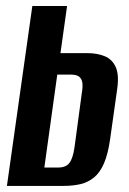

<svg xmlns="http://www.w3.org/2000/svg" viewBox="-20 -610 424 630"><path d="M2.7 0 86.1 -590.4H200.1L178.4 -435.7H266.3Q299 -435.7 323.5 -425.6Q348 -415.6 359.6 -390.3Q371.2 -365.1 364.5 -317.6L341.5 -154.6Q334.5 -104.6 321.2 -74Q308 -43.5 288.5 -27.7Q269.1 -11.9 244.3 -5.9Q219.5 0 188.2 0ZM125.5 -60.3H171.2Q196.2 -60.3 207.7 -75.3Q219.2 -90.3 224.4 -126L248.8 -307.2Q251.8 -324.3 250.3 -337.5Q248.8 -350.6 240.2 -357.9Q231.6 -365.2 212.9 -365.2H167.9Z"/></svg>

Font: Alumni Sans Thin
Style: Italic
Weight: 100
Italic angle: -8°
Designer: Robert E. Leuschke
Foundry: Robert E. Leuschke
Version: Version 1.016